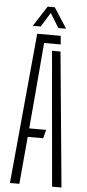

<svg xmlns="http://www.w3.org/2000/svg" viewBox="-62 -983 462 1017"><g transform="rotate(5 168.5 -474.0)"><path d="M31.5 0 106.5 -800H231.5L235.5 -754.5H147L122.5 -462.5L108 -297H198L186 -251.5H104L81.5 0ZM255.5 0 214.5 -464.5 192.5 -717H237.5L305.5 0ZM79.5 -840 149 -948H187L256.5 -840H215.5L168.5 -916L121.5 -840Z"/></g></svg>

Font: Big Shoulders Stencil Text ExtraLight
Style: Regular
Weight: 250
Version: Version 2.001